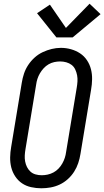

<svg xmlns="http://www.w3.org/2000/svg" viewBox="-20 -1003 560 1031"><path d="M202 8Q174 8 147 2Q120 -4 98.5 -18.5Q77 -33 62 -55.5Q47 -78 40.5 -104Q34 -130 34.5 -158Q35 -186 40 -214L97 -559Q101 -584 109 -608Q117 -632 131.5 -654Q146 -676 166 -694Q186 -712 209.5 -723Q233 -734 257.5 -740Q282 -746 307 -746Q335 -746 361.5 -738.5Q388 -731 410 -716.5Q432 -702 447 -679.5Q462 -657 468.5 -631Q475 -605 474.5 -577Q474 -549 469 -521L412 -176Q408 -151 400 -127Q392 -103 378 -81Q364 -59 344 -41Q324 -23 300.5 -12Q277 -1 252 3.5Q227 8 202 8ZM204 -62Q220 -62 236 -65.5Q252 -69 267 -77Q282 -85 294 -97.5Q306 -110 314.5 -125Q323 -140 328 -155.5Q333 -171 335 -187L392 -532Q395 -549 396 -566Q397 -583 394 -599Q391 -615 384 -630Q377 -645 364.5 -654.5Q352 -664 336 -668.5Q320 -673 303 -673Q287 -673 271 -669.5Q255 -666 240.5 -657.5Q226 -649 214.5 -636.5Q203 -624 194.5 -609.5Q186 -595 181 -579.5Q176 -564 174 -548L117 -203Q114 -186 113 -169Q112 -152 115 -136Q118 -120 125 -106Q132 -92 143.5 -81.5Q155 -71 171 -66.5Q187 -62 204 -62ZM283 -802 179 -932 248 -978 334 -853 461 -983 520 -927 370 -802Z"/></svg>

Font: Iosevka Slab Oblique
Style: Regular
Weight: 400
Italic angle: -9°
Monospace: yes
Designer: Belleve Invis
Foundry: Belleve Invis
Version: Version 11.1.1; ttfautohint (v1.8.3)